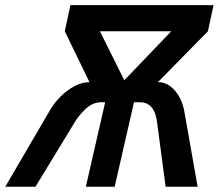

<svg xmlns="http://www.w3.org/2000/svg" viewBox="-57 -709 847 729"><path d="M132.8 -290.5Q148.4 -317.4 172.1 -341.6Q195.8 -365.7 224.6 -381.3Q253.4 -397 282.7 -397L189 -590.3L210.4 -689.5H753.9L732.4 -590.3L542.5 -397Q570.8 -397 592.5 -379.2Q614.3 -361.3 627 -335Q639.6 -308.6 643.6 -281.7L693.4 0H571.8L540 -240.2Q531.2 -320.8 474.6 -320.8H451.7L378.4 0H269L342.3 -320.8H327.1Q293.5 -320.8 264.9 -292.5Q236.3 -264.2 218.3 -231L77.6 0H-37.1ZM415 -404.3 593.3 -590.3H322.3Z"/></svg>

Font: Acari Sans SemiBold
Style: Italic
Weight: 600
Italic angle: -13°
Designer: Alfredo Marco Pradil and Stefan Peev
Foundry: Hanken Design Co.
Version: Version 1.045;January 11, 2019;FontCreator 11.5.0.2425 64-bi